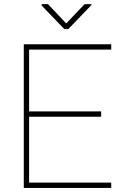

<svg xmlns="http://www.w3.org/2000/svg" viewBox="-20 -930 609 950"><path d="M530.3 0H106.9V-26.4H530.3ZM124 0H97.7V-710.9H124ZM480.5 -352.5H106.9V-378.9H480.5ZM530.3 -684.6H106.9V-710.9H530.3ZM432.1 -904.8 317.9 -786.1H298.3L186 -902.8V-909.7H217.3L307.6 -814L398.9 -909.7H432.1Z"/></svg>

Font: Heebo Thin
Style: Regular
Weight: 250
Designer: Oded Ezer
Foundry: Ezer Type House
Version: Version 3.100